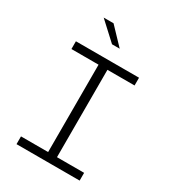

<svg xmlns="http://www.w3.org/2000/svg" viewBox="-221 -1061 1063 1180"><g transform="rotate(30 310.0 -471.0)"><path d="M278.5 0V-730H341.5V0ZM534 -730V-675H86V-730ZM86 -55H534V0H86ZM287.5 -825 161 -941.5H231L342 -825Z"/></g></svg>

Font: Monaspace Neon Var
Style: Regular
Weight: 400
Designer: Riley Cran and the Lettermatic Team
Version: Version 1.000 (Monaspace Neon Var)